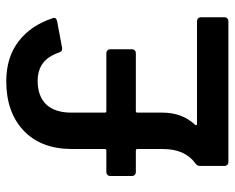

<svg xmlns="http://www.w3.org/2000/svg" viewBox="-88 -660 748 612"><g transform="rotate(-90 286.0 -354.0)"><path d="M194 -106Q192 -104 193 -102Q194 -100 197 -100H525Q530 -100 533.5 -96.5Q537 -93 537 -88V-12Q537 -7 533.5 -3.5Q530 0 525 0H75Q70 0 66.5 -3.5Q63 -7 63 -12V-91Q63 -99 71 -105Q117 -138 117 -209V-290Q117 -295 112 -295H43Q38 -295 34.5 -298.5Q31 -302 31 -307V-377Q31 -382 34.5 -385.5Q38 -389 43 -389H112Q117 -389 117 -394V-498Q117 -597 175.5 -652.5Q234 -708 333 -708Q409 -708 460 -669Q511 -630 534 -560Q535 -558 535 -555Q535 -549 525 -546L439 -530H436Q428 -530 425 -539Q412 -576 389.5 -592Q367 -608 334 -608Q286 -608 259.5 -581Q233 -554 233 -500V-394Q233 -389 238 -389H423Q428 -389 431.5 -385.5Q435 -382 435 -377V-307Q435 -302 431.5 -298.5Q428 -295 423 -295H238Q233 -295 233 -290V-210Q233 -147 194 -106Z"/></g></svg>

Font: Barlow SemiBold
Style: Regular
Weight: 600
Designer: Jeremy Tribby
Foundry: Tribby Type
Version: Version 1.422